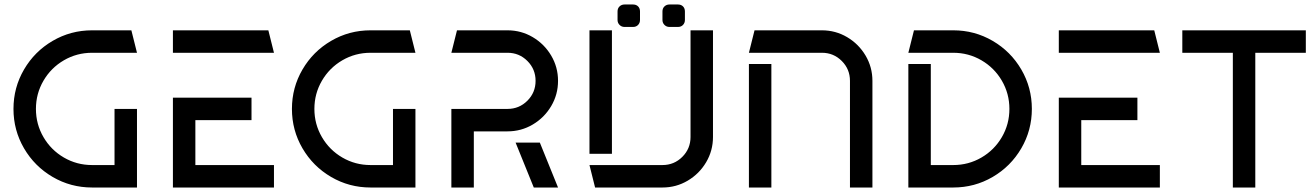

<svg xmlns="http://www.w3.org/2000/svg" viewBox="-20 -835 5855 855"><path d="M40 -350Q40 -445 87 -525.5Q134 -606 214.5 -653Q295 -700 390 -700H565L590 -600H390Q322 -600 264.5 -566.5Q207 -533 173.5 -475.5Q140 -418 140 -350Q140 -282 173.5 -224.5Q207 -167 264.5 -133.5Q322 -100 390 -100H490V-350H590V0H390Q295 0 214.5 -47Q134 -94 87 -174.5Q40 -255 40 -350Z M1100 -400V-300H850V-100H1200V0H750V-400ZM750 -700H1175L1200 -600H750Z M1280 -350Q1280 -445 1327 -525.5Q1374 -606 1454.5 -653Q1535 -700 1630 -700H1805L1830 -600H1630Q1562 -600 1504.5 -566.5Q1447 -533 1413.5 -475.5Q1380 -418 1380 -350Q1380 -282 1413.5 -224.5Q1447 -167 1504.5 -133.5Q1562 -100 1630 -100H1730V-350H1830V0H1630Q1535 0 1454.5 -47Q1374 -94 1327 -174.5Q1280 -255 1280 -350Z M2465 -475Q2465 -414 2434.5 -362.5Q2404 -311 2352.5 -280.5Q2301 -250 2240 -250H2090V0H1990V-350H2240Q2292 -350 2328.5 -386.5Q2365 -423 2365 -475Q2365 -527 2328.5 -563.5Q2292 -600 2240 -600H1990L2015 -700H2240Q2301 -700 2352.5 -669.5Q2404 -639 2434.5 -587.5Q2465 -536 2465 -475ZM2384 -200 2465 0H2357L2276 -200Z M3055 -225V-700H3155V-225Q3155 -164 3124.5 -112.5Q3094 -61 3042.5 -30.5Q2991 0 2930 0H2630L2605 -100H2930Q2982 -100 3018.5 -136.5Q3055 -173 3055 -225ZM2605 -700H2705V-150H2605ZM2730 -784Q2730 -798 2739 -806.5Q2748 -815 2761 -815H2799Q2813 -815 2821.5 -806.5Q2830 -798 2830 -784V-746Q2830 -733 2821.5 -724Q2813 -715 2799 -715H2761Q2748 -715 2739 -724Q2730 -733 2730 -746ZM2930 -784Q2930 -798 2939 -806.5Q2948 -815 2961 -815H2999Q3013 -815 3021.5 -806.5Q3030 -798 3030 -784V-746Q3030 -733 3021.5 -724Q3013 -715 2999 -715H2961Q2948 -715 2939 -724Q2930 -733 2930 -746Z M3865 -475V0H3765V-475Q3765 -527 3728.5 -563.5Q3692 -600 3640 -600H3315L3340 -700H3640Q3701 -700 3752.5 -669.5Q3804 -639 3834.5 -587.5Q3865 -536 3865 -475ZM3315 -550H3415V0H3315Z M4475 -350Q4475 -418 4441.5 -475.5Q4408 -533 4350.5 -566.5Q4293 -600 4225 -600H4025L4050 -700H4225Q4320 -700 4400.5 -653Q4481 -606 4528 -525.5Q4575 -445 4575 -350Q4575 -255 4528 -174.5Q4481 -94 4400.5 -47Q4320 0 4225 0H4025V-550H4125V-100H4225Q4293 -100 4350.5 -133.5Q4408 -167 4441.5 -224.5Q4475 -282 4475 -350Z M5045 -400V-300H4795V-100H5145V0H4695V-400ZM4695 -700H5120L5145 -600H4695Z M5795 -600H5570V0H5470V-600H5245V-700H5795Z"/></svg>

Font: SB Skate blade
Style: Regular
Weight: 400
Designer: Valerio Brotto (Silverblur_type)
Version: Version 1.003